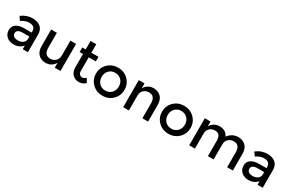

<svg xmlns="http://www.w3.org/2000/svg" viewBox="144 -1979 4913 3268"><g transform="rotate(30 2601.0 -345.5)"><path d="M512 0H410V-71Q344 8 233 8Q150 8 95.5 -39Q41 -86 41 -164.5Q41 -243 99 -282Q157 -321 256 -321H401V-341Q401 -447 283 -447Q209 -447 129 -393L79 -463Q176 -540 299 -540Q393 -540 452.5 -492.5Q512 -445 512 -343ZM400 -198V-243H274Q153 -243 153 -167Q153 -128 183 -107.5Q213 -87 266.5 -87Q320 -87 360 -117Q400 -147 400 -198Z M1040 -244V-532H1152V0H1040V-97Q1013 -48 965.5 -20Q918 8 863 8Q773 8 717.5 -47Q662 -102 662 -206V-532H774V-240Q774 -93 896 -93Q954 -93 997 -131.5Q1040 -170 1040 -244Z M1452 -442V-172Q1452 -134 1472 -111.5Q1492 -89 1528 -89Q1564 -89 1597 -124L1643 -45Q1584 8 1512.5 8Q1441 8 1390.5 -41.5Q1340 -91 1340 -175V-442H1273V-532H1340V-699H1452V-532H1592V-442Z M1856.5 -140.5Q1904 -92 1977 -92Q2050 -92 2097.5 -140.5Q2145 -189 2145 -266Q2145 -343 2097.5 -391.5Q2050 -440 1977 -440Q1904 -440 1856.5 -391.5Q1809 -343 1809 -266Q1809 -189 1856.5 -140.5ZM2177 -71.5Q2097 8 1977 8Q1857 8 1777 -71.5Q1697 -151 1697 -266Q1697 -381 1777 -460.5Q1857 -540 1977 -540Q2097 -540 2177 -460.5Q2257 -381 2257 -266Q2257 -151 2177 -71.5Z M2496 -288V0H2384V-532H2496V-435Q2523 -484 2570.5 -512Q2618 -540 2673 -540Q2763 -540 2818.5 -485Q2874 -430 2874 -326V0H2762V-292Q2762 -439 2640 -439Q2582 -439 2539 -400.5Q2496 -362 2496 -288Z M3154.5 -140.5Q3202 -92 3275 -92Q3348 -92 3395.5 -140.5Q3443 -189 3443 -266Q3443 -343 3395.5 -391.5Q3348 -440 3275 -440Q3202 -440 3154.5 -391.5Q3107 -343 3107 -266Q3107 -189 3154.5 -140.5ZM3475 -71.5Q3395 8 3275 8Q3155 8 3075 -71.5Q2995 -151 2995 -266Q2995 -381 3075 -460.5Q3155 -540 3275 -540Q3395 -540 3475 -460.5Q3555 -381 3555 -266Q3555 -151 3475 -71.5Z M3794 -288V0H3682V-532H3794V-435Q3818 -484 3866.5 -512Q3915 -540 3971 -540Q4097 -540 4142 -436Q4221 -540 4339 -540Q4429 -540 4484.5 -485Q4540 -430 4540 -326V0H4428V-292Q4428 -439 4306 -439Q4249 -439 4206.5 -402.5Q4164 -366 4162 -296V0H4050V-292Q4050 -368 4023 -403.5Q3996 -439 3938 -439Q3880 -439 3837 -400.5Q3794 -362 3794 -288Z M5127 0H5025V-71Q4959 8 4848 8Q4765 8 4710.5 -39Q4656 -86 4656 -164.5Q4656 -243 4714 -282Q4772 -321 4871 -321H5016V-341Q5016 -447 4898 -447Q4824 -447 4744 -393L4694 -463Q4791 -540 4914 -540Q5008 -540 5067.5 -492.5Q5127 -445 5127 -343ZM5015 -198V-243H4889Q4768 -243 4768 -167Q4768 -128 4798 -107.5Q4828 -87 4881.5 -87Q4935 -87 4975 -117Q5015 -147 5015 -198Z"/></g></svg>

Font: Myanmar Khyay
Style: Regular
Weight: 400
Designer: Danh Hong
Foundry: Google Inc.
Version: Version 1.10 March 4, 2015